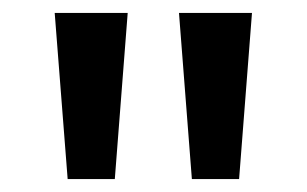

<svg xmlns="http://www.w3.org/2000/svg" viewBox="-20 -734 476 298"><path d="M178.2 -713.9 158.2 -456.1H85L64.9 -713.9ZM371.1 -713.9 351.1 -456.1H277.8L257.8 -713.9Z"/></svg>

Font: f2_25842          
Style: Regular
Weight: 600
Foundry: Ascender Corporation
Version: Version 1.10